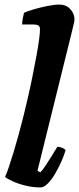

<svg xmlns="http://www.w3.org/2000/svg" viewBox="-20 -820 346 840"><path d="M157 0Q124 0 91.5 -8Q59 -16 35 -27Q11 -38 2 -46Q10 -63 19.5 -91.5Q29 -120 40 -156Q51 -192 62 -232.5Q73 -273 83 -313Q93 -354 103.5 -399.5Q114 -445 123 -490.5Q132 -536 139.5 -576Q147 -616 151 -646.5Q155 -677 155 -692Q155 -705 147 -709Q139 -713 125 -713H77Q77 -727 80 -741.5Q83 -756 85 -764Q100 -771 129 -779.5Q158 -788 188.5 -794Q219 -800 240 -800Q269 -800 287.5 -780Q306 -760 306 -734Q306 -730 301.5 -710.5Q297 -691 291 -667L144 -73L156 -66Q166 -75 179.5 -95.5Q193 -116 207 -139Q221 -162 231 -178Q241 -178 252.5 -173Q264 -168 267 -163Q261 -142 249 -114.5Q237 -87 221.5 -60.5Q206 -34 189 -17Q172 0 157 0Z"/></svg>

Font: Texturina Medium 12pt Black
Style: Italic
Weight: 900
Italic angle: -11°
Version: Version 1.002